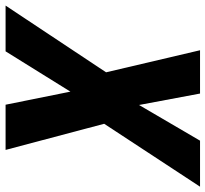

<svg xmlns="http://www.w3.org/2000/svg" viewBox="-102 -710 754 705"><g transform="rotate(90 275.5 -357.0)"><path d="M-57 0H111L259 -238L307 0H473L377 -362L608 -714H439L308 -490L266 -714H107L188 -369Z"/></g></svg>

Font: Noto Sans Display SemiCondensed Extra
Style: Italic
Weight: 800
Width: 4
Italic angle: -12°
Designer: Monotype Design Team
Foundry: Monotype Imaging Inc.
Version: Version 1.900